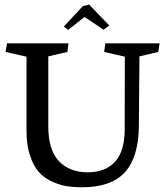

<svg xmlns="http://www.w3.org/2000/svg" viewBox="-20 -794 708 827"><path d="M363.8 -774.4 450.7 -684.1 426.3 -666 346.7 -719.2H341.8L273.4 -665L254.9 -679.7L336.9 -767.6ZM357.9 -51.8Q433.6 -51.8 475.1 -96.9Q516.6 -142.1 517.1 -235.4L517.6 -549.8L428.7 -570.3L433.6 -607.4H667.5L661.6 -570.3L580.6 -551.3L578.1 -251.5Q577.1 -117.7 518.3 -52.5Q459.5 12.7 333.5 12.7Q296.4 12.7 265.4 7.6Q234.4 2.4 201.4 -13.2Q168.5 -28.8 146 -54.7Q123.5 -80.6 108.9 -125Q94.2 -169.4 94.2 -229V-549.8L3.9 -570.3L10.3 -607.4H274.9L270.5 -570.3L188 -551.3V-249Q188 -148.4 233.6 -100.1Q279.3 -51.8 357.9 -51.8Z"/></svg>

Font: Neuton
Style: Regular
Weight: 400
Designer: Brian M Zick
Version: Version 1.3